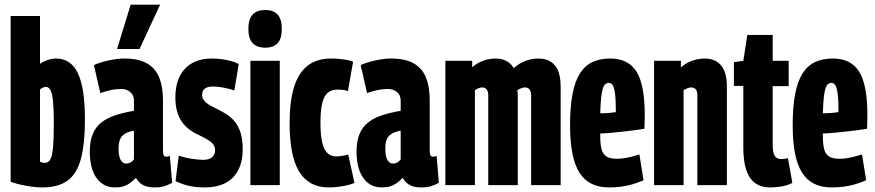

<svg xmlns="http://www.w3.org/2000/svg" viewBox="-20 -810 3829 840"><path d="M26.5 -14.5V-740H155V-530.5Q168.4 -540.6 188.3 -547.3Q208.1 -554 224.4 -554Q290.3 -554 321 -489.2Q351.6 -424.3 351.6 -288.6Q351.6 -179.7 333.6 -113.9Q315.6 -48.1 274.7 -19.1Q233.8 10 165.2 10Q134.4 10 96.9 3.3Q59.3 -3.3 26.5 -14.5ZM155 -101.8Q162.2 -99.9 166.5 -98.6Q170.8 -97.3 174.9 -97.3Q191.2 -97.3 199.8 -111.8Q208.3 -126.3 211.9 -164.7Q215.4 -203 215.4 -273.9Q215.4 -332.9 212 -366.7Q208.6 -400.6 201.1 -415.1Q193.6 -429.6 181.6 -429.6Q176.9 -429.6 172.9 -428.6Q168.8 -427.7 164.6 -425.3Q160.3 -422.9 155 -418.8Z M372.8 -146.6Q372.8 -192.4 385.7 -223.5Q398.6 -254.6 423.7 -274.3Q448.8 -294 484.7 -305.8Q520.6 -317.6 566 -325.2V-368.8Q566 -394.2 549.7 -407.5Q533.4 -420.8 510.2 -420.8Q501 -420.8 488.4 -419.6Q475.8 -418.4 458.9 -414.5Q442 -410.6 418.8 -402.8L390.8 -525.4Q421.2 -538.6 458.4 -546.3Q495.6 -554 523.8 -554Q586.6 -554 623.6 -532.4Q660.6 -510.8 676.8 -470.4Q693 -430 693 -372.4V-151.8Q693 -135.2 696.8 -129.8Q700.6 -124.4 705.4 -124.4Q709.6 -124.4 714.5 -125.2Q719.4 -126 723.2 -128.2L733 -10.2Q718.6 -2 700.7 4Q682.8 10 656.2 10Q624 10 604.7 -1Q585.4 -12 575 -32Q562 -18.6 548.8 -9.1Q535.6 0.4 520.3 5.2Q505 10 483 10Q453.6 10 432.6 -2.9Q411.6 -15.8 398.2 -37.5Q384.8 -59.2 378.8 -87.5Q372.8 -115.8 372.8 -146.6ZM498.8 -160.4Q498.8 -125.2 508.1 -109.8Q517.4 -94.4 531.6 -94.4Q539 -94.4 545.4 -96.7Q551.8 -99 557.2 -103.5Q562.6 -108 566 -113V-238.6Q552 -235.8 540 -231.5Q528 -227.2 518.4 -218.8Q508.8 -210.4 503.8 -196.6Q498.8 -182.8 498.8 -160.4ZM492.1 -595.6 551.7 -789.6H680.5L590.5 -595.6Z M748 -17.4 762.2 -129.6Q772 -125.6 785.4 -122.1Q798.8 -118.6 813.6 -116.2Q828.4 -113.8 842.8 -112.3Q857.2 -110.8 870 -110.8Q894.8 -110.8 907.9 -122.1Q921 -133.4 921 -152Q921 -165.8 914.6 -175.7Q908.2 -185.6 896.8 -193.4Q885.4 -201.2 871 -208.7Q856.6 -216.2 840.2 -224.2Q818.2 -234.8 800.9 -249.4Q783.6 -264 771.7 -283.3Q759.8 -302.6 753.5 -327.3Q747.2 -352 747.2 -383.2Q747.2 -464.4 789.1 -509.2Q831 -554 907.2 -554Q928 -554 949.6 -551.1Q971.2 -548.2 991 -542.9Q1010.8 -537.6 1024.4 -529.8L1005.2 -413.8Q989.8 -419.6 973.6 -423.3Q957.4 -427 941.7 -429.2Q926 -431.4 911 -431.4Q889.6 -431.4 877 -423Q864.4 -414.6 864.4 -395Q864.4 -383.6 869.6 -375Q874.8 -366.4 883.7 -359.4Q892.6 -352.4 905.2 -345.7Q917.8 -339 932.8 -331.4Q953.6 -321.6 973 -308.9Q992.4 -296.2 1007.8 -277.2Q1023.2 -258.2 1032.5 -229.4Q1041.8 -200.6 1041.8 -157.6Q1041.8 -125.2 1034.9 -99Q1028 -72.8 1014.3 -52.2Q1000.6 -31.6 980.8 -17.9Q961 -4.2 934.5 2.9Q908 10 876 10Q850.8 10 828.6 7.1Q806.4 4.2 786.9 -2.2Q767.4 -8.6 748 -17.4Z M1140.1 -601.4Q1104.2 -601.4 1085.4 -621.4Q1066.6 -641.4 1066.6 -683.5Q1066.6 -726.3 1085.4 -746.3Q1104.2 -766.3 1140.1 -766.3Q1176.3 -766.3 1194.6 -746.3Q1212.9 -726.3 1212.9 -683.5Q1212.9 -641.4 1195 -621.4Q1177 -601.4 1140.1 -601.4ZM1075.5 0V-544H1204V0Z M1247 -270.8Q1247 -367.2 1266.7 -429.8Q1286.4 -492.4 1326.6 -523.2Q1366.8 -554 1427.8 -554Q1446.4 -554 1464.6 -552.3Q1482.8 -550.6 1498.7 -547.5Q1514.6 -544.4 1524.8 -540L1502.2 -411.6Q1495.6 -414 1488.2 -415.5Q1480.8 -417 1472.9 -417.5Q1465 -418 1455.6 -418Q1431 -418 1414.7 -404.8Q1398.4 -391.6 1390.2 -360.5Q1382 -329.4 1382 -273.6Q1382 -219 1389.7 -186.5Q1397.4 -154 1412.8 -139.8Q1428.2 -125.6 1450.6 -125.6Q1459 -125.6 1467.8 -126.6Q1476.6 -127.6 1485.6 -129.5Q1494.6 -131.4 1503.4 -133.8L1530.8 -10Q1513.8 -1.8 1481 4.1Q1448.2 10 1418 10Q1331.2 10 1289.1 -58.8Q1247 -127.6 1247 -270.8Z M1539.8 -146.6Q1539.8 -192.4 1552.7 -223.5Q1565.6 -254.6 1590.7 -274.3Q1615.8 -294 1651.7 -305.8Q1687.6 -317.6 1733 -325.2V-368.8Q1733 -394.2 1716.7 -407.5Q1700.4 -420.8 1677.2 -420.8Q1668 -420.8 1655.4 -419.6Q1642.8 -418.4 1625.9 -414.5Q1609 -410.6 1585.8 -402.8L1557.8 -525.4Q1588.2 -538.6 1625.4 -546.3Q1662.6 -554 1690.8 -554Q1753.6 -554 1790.6 -532.4Q1827.6 -510.8 1843.8 -470.4Q1860 -430 1860 -372.4V-151.8Q1860 -135.2 1863.8 -129.8Q1867.6 -124.4 1872.4 -124.4Q1876.6 -124.4 1881.5 -125.2Q1886.4 -126 1890.2 -128.2L1900 -10.2Q1885.6 -2 1867.7 4Q1849.8 10 1823.2 10Q1791 10 1771.7 -1Q1752.4 -12 1742 -32Q1729 -18.6 1715.8 -9.1Q1702.6 0.4 1687.3 5.2Q1672 10 1650 10Q1620.6 10 1599.6 -2.9Q1578.6 -15.8 1565.2 -37.5Q1551.8 -59.2 1545.8 -87.5Q1539.8 -115.8 1539.8 -146.6ZM1665.8 -160.4Q1665.8 -125.2 1675.1 -109.8Q1684.4 -94.4 1698.6 -94.4Q1706 -94.4 1712.4 -96.7Q1718.8 -99 1724.2 -103.5Q1729.6 -108 1733 -113V-238.6Q1719 -235.8 1707 -231.5Q1695 -227.2 1685.4 -218.8Q1675.8 -210.4 1670.8 -196.6Q1665.8 -182.8 1665.8 -160.4Z M1928.5 0V-544H2045.8V-515.8Q2063.5 -530.9 2080.8 -538.9Q2098 -546.9 2114.9 -550.5Q2131.7 -554 2147.9 -554Q2166.2 -554 2180.9 -549.3Q2195.6 -544.5 2207.6 -535.2Q2219.5 -525.9 2227.2 -512.1Q2245.3 -527.5 2262.9 -536.5Q2280.4 -545.4 2298.8 -549.7Q2317.2 -554 2335.5 -554Q2354.5 -554 2369.7 -549.3Q2384.9 -544.5 2396.9 -534.7Q2408.8 -524.9 2416.9 -510.4Q2424.9 -495.9 2428.9 -476.2Q2432.9 -456.5 2432.9 -432V0H2303.7V-393.5Q2303.7 -402.1 2301.5 -409.1Q2299.2 -416 2296 -419.8Q2292.8 -423.5 2287.8 -425.5Q2282.9 -427.5 2276.7 -427.5Q2271.9 -427.5 2265.9 -425.9Q2259.9 -424.3 2254.1 -421.5Q2248.3 -418.7 2242.9 -414.5Q2244.1 -411.4 2244.7 -407.6Q2245.3 -403.8 2245.3 -399.1V0H2116.1V-393.5Q2116.1 -402.1 2113.9 -409.1Q2111.6 -416 2108.4 -419.8Q2105.2 -423.5 2100.2 -425.5Q2095.3 -427.5 2089.1 -427.5Q2084.6 -427.5 2078.9 -425.9Q2073.2 -424.3 2067.9 -421.9Q2062.5 -419.5 2057.7 -416V0Z M2644 10Q2601 10 2568.8 -5.6Q2536.6 -21.2 2515.5 -54Q2494.4 -86.8 2484.2 -138.7Q2474 -190.6 2474 -262.2Q2474 -343.2 2484.8 -399.2Q2495.6 -455.2 2517.5 -489.3Q2539.4 -523.4 2572.5 -538.7Q2605.6 -554 2649.6 -554Q2728.4 -554 2764.6 -496.8Q2800.8 -439.6 2800.8 -306.8Q2800.8 -298.2 2800.3 -278.3Q2799.8 -258.4 2799.4 -246.6Q2782.2 -243.6 2757.5 -240.4Q2732.8 -237.2 2705.5 -234.2Q2678.2 -231.2 2652 -228.8Q2625.8 -226.4 2606 -226Q2606 -222.8 2606 -219.9Q2606 -217 2606 -213.8Q2606 -178.8 2611.9 -156.9Q2617.8 -135 2633.6 -125.2Q2649.4 -115.4 2678.6 -115.4Q2694.2 -115.4 2710.5 -117.8Q2726.8 -120.2 2743.7 -124.7Q2760.6 -129.2 2777.4 -134.2L2795.4 -21.4Q2771.2 -10.8 2747.3 -3.8Q2723.4 3.2 2698.1 6.6Q2672.8 10 2644 10ZM2606 -314.4Q2614.4 -314.4 2624.2 -314.7Q2634 -315 2643.5 -315.8Q2653 -316.6 2661.1 -317.7Q2669.2 -318.8 2674.4 -319.4Q2674.4 -371.2 2670.9 -398.9Q2667.4 -426.6 2660.6 -437Q2653.8 -447.4 2643 -447.4Q2635.4 -447.4 2628.6 -442.1Q2621.8 -436.8 2617.3 -422.9Q2612.8 -409 2610 -382.6Q2607.2 -356.2 2606 -314.4Z M2841.5 0V-544H2958.8V-514.9Q2976.5 -530.3 2994.1 -538.5Q3011.6 -546.6 3028.9 -550.3Q3046.2 -554 3062.7 -554Q3093.9 -554 3115.8 -540.5Q3137.7 -526.9 3148.9 -500.1Q3160.1 -473.3 3160.1 -432V0H3030.9V-393.5Q3030.9 -412.3 3023.3 -419.9Q3015.6 -427.5 3003.9 -427.5Q2998.8 -427.5 2992.8 -425.7Q2986.8 -424 2981.2 -421.3Q2975.5 -418.6 2970.7 -414.8V0Z M3349.8 10Q3308.6 10 3282.6 -9.9Q3256.6 -29.7 3244.3 -68.3Q3232 -106.8 3232 -162.6V-434H3190.9V-538L3232 -544L3249.6 -657.3H3360.5V-544H3430.4V-433.3H3360.5V-178Q3360.5 -140.7 3369.9 -127.4Q3379.3 -114 3397.4 -114Q3403.9 -114 3411.8 -115Q3419.7 -116 3427.2 -117.9L3446.6 -9.6Q3421 2.8 3395 6.4Q3368.9 10 3349.8 10Z M3618 10Q3575 10 3542.8 -5.6Q3510.6 -21.2 3489.5 -54Q3468.4 -86.8 3458.2 -138.7Q3448 -190.6 3448 -262.2Q3448 -343.2 3458.8 -399.2Q3469.6 -455.2 3491.5 -489.3Q3513.4 -523.4 3546.5 -538.7Q3579.6 -554 3623.6 -554Q3702.4 -554 3738.6 -496.8Q3774.8 -439.6 3774.8 -306.8Q3774.8 -298.2 3774.3 -278.3Q3773.8 -258.4 3773.4 -246.6Q3756.2 -243.6 3731.5 -240.4Q3706.8 -237.2 3679.5 -234.2Q3652.2 -231.2 3626 -228.8Q3599.8 -226.4 3580 -226Q3580 -222.8 3580 -219.9Q3580 -217 3580 -213.8Q3580 -178.8 3585.9 -156.9Q3591.8 -135 3607.6 -125.2Q3623.4 -115.4 3652.6 -115.4Q3668.2 -115.4 3684.5 -117.8Q3700.8 -120.2 3717.7 -124.7Q3734.6 -129.2 3751.4 -134.2L3769.4 -21.4Q3745.2 -10.8 3721.3 -3.8Q3697.4 3.2 3672.1 6.6Q3646.8 10 3618 10ZM3580 -314.4Q3588.4 -314.4 3598.2 -314.7Q3608 -315 3617.5 -315.8Q3627 -316.6 3635.1 -317.7Q3643.2 -318.8 3648.4 -319.4Q3648.4 -371.2 3644.9 -398.9Q3641.4 -426.6 3634.6 -437Q3627.8 -447.4 3617 -447.4Q3609.4 -447.4 3602.6 -442.1Q3595.8 -436.8 3591.3 -422.9Q3586.8 -409 3584 -382.6Q3581.2 -356.2 3580 -314.4Z"/></svg>

Font: Georama ExtraCondensed Thin
Style: Regular
Weight: 100
Width: 2
Designer: Jean-Baptiste Levee
Foundry: Production Type
Version: Version 1.001